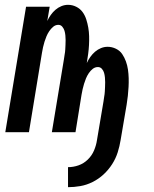

<svg xmlns="http://www.w3.org/2000/svg" viewBox="-20 -548 640 796"><path d="M262 228V145Q284 145 305.5 137.5Q327 130 344 113.5Q361 97 370 75.5Q379 54 382 33L409 -127Q410 -137 412 -147.5Q414 -158 414.5 -168Q415 -178 415.5 -188Q416 -198 416 -207.5Q416 -217 415 -227Q414 -237 411.5 -246Q409 -255 402.5 -262.5Q396 -270 386 -270Q374 -270 364.5 -262.5Q355 -255 348 -244.5Q341 -234 336.5 -223Q332 -212 328.5 -200.5Q325 -189 322.5 -178Q320 -167 318 -155L293 0H195L245 -302Q246 -312 248 -322Q250 -332 250.5 -342Q251 -352 251.5 -362Q252 -372 252 -382Q252 -392 251 -401.5Q250 -411 247.5 -420Q245 -429 238.5 -437Q232 -445 222 -445Q210 -445 200.5 -437Q191 -429 184 -418.5Q177 -408 172.5 -397Q168 -386 164.5 -375Q161 -364 158.5 -352.5Q156 -341 154 -329L100 0H2L88 -520H186L176 -461Q182 -474 190.5 -486Q199 -498 210 -507.5Q221 -517 234.5 -522.5Q248 -528 262 -528Q280 -528 296 -520Q312 -512 322 -498.5Q332 -485 337.5 -468Q343 -451 346 -433.5Q349 -416 349.5 -398Q350 -380 349 -361.5Q348 -343 345.5 -324.5Q343 -306 340 -288V-287Q346 -300 354.5 -312Q363 -324 374 -333.5Q385 -343 398.5 -348.5Q412 -354 426 -354Q444 -354 460.5 -346Q477 -338 486.5 -324Q496 -310 502 -293.5Q508 -277 510.5 -259.5Q513 -242 513.5 -224Q514 -206 513 -187.5Q512 -169 510 -150.5Q508 -132 505 -114L480 33Q476 58 468 83.5Q460 109 445 132.5Q430 156 409.5 175Q389 194 364 206.5Q339 219 313 223.5Q287 228 262 228Z"/></svg>

Font: Iosevka Semibold Extended
Style: Italic
Weight: 600
Width: 7
Italic angle: -9°
Monospace: yes
Designer: Belleve Invis
Foundry: Belleve Invis
Version: Version 32.5.0; ttfautohint (v1.8.4)